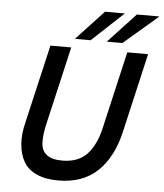

<svg xmlns="http://www.w3.org/2000/svg" viewBox="-60 -944 856 1005"><g transform="rotate(5 368.5 -441.5)"><path d="M306.2 -736.3 450.7 -891.6H555.2L388.7 -736.3ZM473.6 -736.3 618.2 -891.6H736.8L555.7 -736.3ZM282.7 9.8Q215.3 9.8 169.2 -11.5Q123 -32.7 101.1 -71Q79.1 -109.4 74.7 -162.4Q70.3 -215.3 86.4 -278.8L181.6 -689.9H291L195.8 -278.3Q182.6 -219.7 184.3 -179.2Q186 -138.7 213.1 -117.2Q240.2 -95.7 294.9 -95.7Q378.9 -95.7 425.3 -145Q471.7 -194.3 492.7 -287.6L585.4 -689.9H694.8L599.1 -274.4Q567.9 -138.2 489.7 -64.2Q411.6 9.8 282.7 9.8Z"/></g></svg>

Font: HK Grotesk SemiBold Italic
Style: Regular
Weight: 600
Italic angle: -13°
Designer: Alfredo Marco Pradil and Stefan Peev
Foundry: Hanken Design Co.
Version: Version 1.000;PS 001.000;hotconv 1.0.88;makeotf.lib2.5.64775